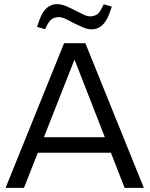

<svg xmlns="http://www.w3.org/2000/svg" viewBox="-20 -909 724 929"><path d="M7 0 290 -700H393L676 0H583L342 -617H339L96 0ZM147 -170V-245H532V-170ZM198 -768 159 -779 171 -813Q186 -854 207.5 -871.5Q229 -889 255 -889Q277 -889 299.5 -879.5Q322 -870 347 -857Q367 -847 384 -838.5Q401 -830 416 -830Q433 -830 446 -837Q459 -844 469 -863L482 -888L521 -877L509 -843Q494 -803 472.5 -785Q451 -767 425 -767Q403 -767 380.5 -777Q358 -787 333 -799Q314 -810 296.5 -818Q279 -826 264 -826Q248 -826 235 -819Q222 -812 211 -793Z"/></svg>

Font: REM Light
Style: Regular
Weight: 300
Designer: Octavio Pardo
Foundry: Ashler Design
Version: Version 1.005;gftools[0.9.28]